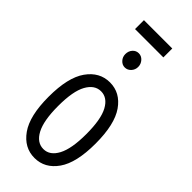

<svg xmlns="http://www.w3.org/2000/svg" viewBox="-252 -807 853 853"><g transform="rotate(45 175.0 -380.5)"><path d="M176 8Q111 8 69.5 -50.5Q28 -109 28 -229Q28 -350 69.5 -408.5Q111 -467 176 -467Q241 -467 282 -408.5Q323 -350 323 -229Q323 -109 282 -50.5Q241 8 176 8ZM176 -48Q216 -48 240 -93Q264 -138 264 -230Q264 -323 240 -367Q216 -411 176 -411Q136 -411 111.5 -367Q87 -323 87 -230Q87 -138 111 -93Q135 -48 176 -48ZM175 -560Q159 -560 147 -573Q135 -586 135 -604Q135 -623 146.5 -636Q158 -649 175 -649Q192 -649 204 -635.5Q216 -622 216 -604Q216 -586 204 -573Q192 -560 175 -560ZM87 -713V-769H265V-713Z"/></g></svg>

Font: Inconsolata ExtraCondensed
Style: Regular
Weight: 400
Width: 2
Monospace: yes
Designer: Raph Levien, Cyreal, Brenton Simpson
Foundry: Raph Levien, Cyreal, Google
Version: Version 3.000; ttfautohint (v1.8.2.53-6de2)